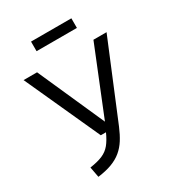

<svg xmlns="http://www.w3.org/2000/svg" viewBox="-205 -979 1010 1109"><g transform="rotate(-30 300.0 -424.5)"><path d="M580 -688.5 369.5 -180Q351.5 -137 330.8 -104.2Q310 -71.5 282 -48.2Q254 -25 215 -10.2Q176 4.5 121.5 11.5L108.5 -58Q160.5 -65.5 193 -79.5Q225.5 -93.5 247 -119.8Q268.5 -146 288 -189.5H253.5L26.5 -688.5H116.5L313.5 -245.5L492.5 -688.5ZM444 -795.5H175V-859.5H444Z"/></g></svg>

Font: Fast_Mono
Style: Regular
Weight: 400
Monospace: yes
Designer: Carrois Corporate, Edenspiekermann AG, Nikita Prokopov
Foundry: Carrois Corporate, Edenspiekermann AG, Nikita Prokopov
Version: Version 5.002